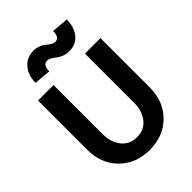

<svg xmlns="http://www.w3.org/2000/svg" viewBox="-269 -1066 1206 1206"><g transform="rotate(-45 333.5 -463.0)"><path d="M56.2 -262.2V-700.2H193.8V-262.2Q193.8 -191.9 231.4 -144.5Q269 -97.2 334 -97.2Q398.9 -97.2 436 -144.5Q473.1 -191.9 473.1 -262.2V-700.2H610.8V-262.2Q610.8 -139.6 533.4 -61.8Q456.1 16.1 334 16.1Q211.9 16.1 134 -61.8Q56.2 -139.6 56.2 -262.2ZM414.1 -779.8Q388.2 -779.8 365.7 -788.8Q343.3 -797.9 330.6 -808.3Q317.9 -818.8 302.7 -827.9Q287.6 -836.9 273.9 -836.9Q235.8 -836.9 235.8 -779.8L124 -790Q124 -855 160.2 -898.4Q196.3 -941.9 257.8 -941.9Q283.7 -941.9 305.2 -932.9Q326.7 -923.8 338.9 -912.8Q351.1 -901.9 365.7 -892.8Q380.4 -883.8 394 -883.8Q432.1 -883.8 432.1 -941.9L543.9 -932.1Q543.9 -866.2 509.8 -823Q475.6 -779.8 414.1 -779.8Z"/></g></svg>

Font: Uncut Sans
Style: Bold
Weight: 700
Designer: Kasper Nordkvist
Foundry: UNCUT.wtf
Version: Version 1.304;Glyphs 3.2 (3246)